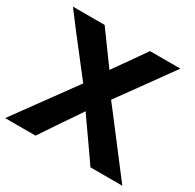

<svg xmlns="http://www.w3.org/2000/svg" viewBox="-152 -859 1037 1023"><g transform="rotate(30 366.5 -347.5)"><path d="M0 0 268 -368 233 -413Q75 -615 16 -695H211L353 -500Q378 -536 425.5 -603Q473 -670 490 -695H677L643 -648Q628 -627 554 -524.5Q480 -422 440 -367L474 -323Q581 -184 721 0H525L491 -49L353 -246L320 -197Q303 -172 257 -104.5Q211 -37 187 0Z"/></g></svg>

Font: Coval
Style: Black
Weight: 1000
Foundry: Context Ltd
Version: Version 001.000